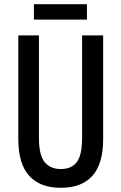

<svg xmlns="http://www.w3.org/2000/svg" viewBox="-20 -882 577 912"><path d="M470 -221Q470 -104 419 -47Q368 10 269 10Q170 10 118.5 -47Q67 -104 67 -221V-714H165V-226Q165 -145 192 -112Q219 -79 269 -79Q320 -79 345 -112.5Q370 -146 370 -227V-714H470ZM393 -862V-789H141V-862Z"/></svg>

Font: Noto Sans Telugu ExtraCondensed Medium
Style: Regular
Weight: 500
Width: 2
Designer: Jelle Bosma - Monotype Design Team
Foundry: Monotype Imaging Inc.
Version: Version 2.005; ttfautohint (v1.8.4.7-5d5b)